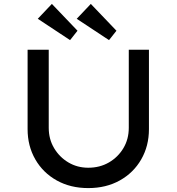

<svg xmlns="http://www.w3.org/2000/svg" viewBox="-20 -955 902 981"><path d="M431 6Q340 6 270 -33Q200 -72 160.5 -140.5Q121 -209 121 -295V-701H229V-302Q229 -244 256.5 -198Q284 -152 329.5 -125Q375 -98 431 -98Q490 -98 536.5 -125Q583 -152 610.5 -198Q638 -244 638 -302V-701H741V-295Q741 -209 701.5 -140.5Q662 -72 592 -33Q522 6 431 6ZM537 -750 372 -859 444 -935 575 -798ZM338 -750 173 -859 245 -935 376 -798Z"/></svg>

Font: Lexend Exa
Style: Regular
Weight: 400
Designer: Bonnie Shaver-Troup, Thomas Jockin
Foundry: Lexend
Version: Version 1.007